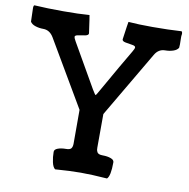

<svg xmlns="http://www.w3.org/2000/svg" viewBox="-82 -815 884 900"><g transform="rotate(10 360.0 -365.0)"><path d="M416.5 -289.1 416 -129.4Q416 -122.1 416.7 -117.9Q417.5 -113.8 420.2 -108.4Q422.9 -103 429.7 -100.3Q436.5 -97.7 447.3 -97.7Q469.7 -97.7 485.8 -91.8Q502 -85.9 502 -74.2Q502 -9.3 485.8 5.4Q412.6 0 360.4 0Q310.5 0 238.8 5.4Q228 -2.4 222.9 -25.9Q217.8 -49.3 217.8 -74.2Q217.8 -85.9 233.9 -91.8Q250 -97.7 272.5 -97.7Q291.5 -97.7 297.4 -105.7Q303.2 -113.8 303.2 -128.4V-289.1L119.1 -602.5Q100.6 -633.3 69.8 -633.3Q49.3 -633.3 31.7 -639.2Q14.2 -645 7.3 -656.7Q7.3 -667 6.3 -690.4Q5.4 -713.9 5.4 -723.1Q5.4 -732.4 9.8 -734.9Q71.3 -731 147.5 -731Q222.7 -731 272 -734.9Q273.4 -730.5 284.2 -652.8Q284.2 -652.3 284.4 -651.4Q284.7 -650.4 284.7 -649.9Q284.7 -640.6 268.8 -637.5Q252.9 -634.3 236.8 -632.1Q220.7 -629.9 220.7 -622.1Q220.7 -617.2 229.5 -601.6L348.6 -394Q362.3 -371.6 364.7 -370.1Q368.2 -371.1 380.4 -394Q462.4 -538.6 500 -601.6Q508.8 -616.2 508.8 -622.1Q508.8 -629.9 492.7 -632.1Q476.6 -634.3 460.7 -637.5Q444.8 -640.6 444.8 -649.9Q444.8 -650.4 445.1 -651.4Q445.3 -652.3 445.3 -652.8Q456.1 -730.5 457.5 -734.9Q503.4 -731 572.3 -731Q648.4 -731 710 -734.9Q714.4 -732.4 714.4 -723.1Q714.4 -718.3 712.9 -712.4V-705.1Q712.9 -700.2 713.1 -689.5Q713.4 -678.7 713.4 -673.3Q713.4 -667.5 712.4 -656.7Q705.6 -645 688 -639.2Q670.4 -633.3 649.9 -633.3Q618.2 -633.3 600.6 -602.5Z"/></g></svg>

Font: Coustard
Style: Regular
Weight: 400
Foundry: vernon adams
Version: Version 1.000